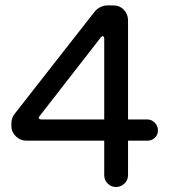

<svg xmlns="http://www.w3.org/2000/svg" viewBox="-20 -708 653 733"><path d="M377.9 -39.1V-170.9H81.1Q57.6 -170.9 40.5 -187.5Q23.4 -204.1 23.4 -227.5V-236.3Q23.4 -256.8 35.2 -272.5L341.8 -664.1Q350.6 -674.8 363.8 -681.2Q377 -687.5 391.6 -687.5H411.1Q436.5 -687.5 452.6 -670.9Q468.8 -654.3 468.8 -629.9V-252H542Q558.6 -252 570.8 -239.7Q583 -227.5 583 -210.9Q583 -193.4 571.3 -182.1Q559.6 -170.9 542 -170.9H468.8V-39.1Q468.8 -20.5 455.1 -7.3Q441.4 5.9 422.9 5.9Q404.3 5.9 391.1 -7.3Q377.9 -20.5 377.9 -39.1ZM372.1 -570.3Q369.1 -570.3 364.3 -564.5L131.8 -265.6Q127.9 -261.7 127.9 -258.8Q127.9 -252 138.7 -252H377.9V-560.5Q377.9 -564.5 376 -567.4Q374 -570.3 372.1 -570.3Z"/></svg>

Font: FakePearl
Style: Regular
Weight: 400
Version: Version 1.2